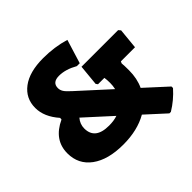

<svg xmlns="http://www.w3.org/2000/svg" viewBox="-178 -835 1086 1086"><g transform="rotate(-45 365.0 -292.0)"><path d="M603 -331 598 -320Q600 -300 600 -263Q600 -197 576 -146L705 -28V-16Q659 36 601 71H589L474 -34Q394 12 280 12Q159 12 90 -38.5Q21 -89 21 -177Q21 -284 133 -336L134 -348Q74 -416 74 -487Q74 -564 134.5 -609.5Q195 -655 305 -655Q395 -655 475 -631L431 -488H408Q350 -521 298 -521Q244 -521 244 -476Q244 -460 253 -445.5Q262 -431 290 -406L469 -243Q474 -266 474 -288Q474 -313 471 -331H420L412 -342L424 -467H717L728 -454L716 -331ZM188 -209Q188 -121 299 -121Q338 -121 367 -131L212 -272Q188 -244 188 -209Z"/></g></svg>

Font: Alegreya Sans Black
Style: Regular
Weight: 900
Designer: Juan Pablo del Peral
Foundry: Huerta Tipografica
Version: Version 2.007